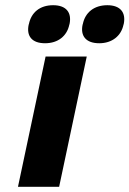

<svg xmlns="http://www.w3.org/2000/svg" viewBox="-20 -717 497 737"><path d="M155 -500 49 0H207L313 -500ZM90 -622C81 -579 102 -551 153 -551C203 -551 237 -579 246 -622L247 -625C256 -669 234 -697 184 -697C133 -697 100 -669 91 -625ZM297 -622C288 -579 310 -551 361 -551C410 -551 445 -579 454 -622L455 -625C464 -669 442 -697 392 -697C341 -697 307 -669 298 -625Z"/></svg>

Font: LT Wave Text Black Italic
Style: Regular
Weight: 900
Designer: Daniel Lyons
Version: Version 2.5 (Glyphs App)